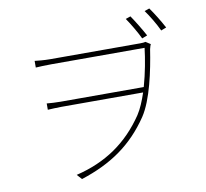

<svg xmlns="http://www.w3.org/2000/svg" viewBox="-94 -953 1188 1108"><g transform="rotate(-10 500.0 -399.0)"><path d="M812 -699C791 -738 758 -792 736 -824L707 -814C730 -781 762 -727 781 -687ZM239 -661C200 -661 163 -665 147 -667V-628C166 -629 199 -631 239 -631H785C778 -570 763 -486 741 -409H254C222 -409 198 -411 173 -413V-376C198 -377 222 -379 254 -379H732C716 -331 698 -288 677 -256C578 -109 447 -19 272 23L298 52C475 -5 602 -92 702 -240C762 -330 796 -494 815 -618C818 -633 822 -641 824 -646L796 -664C789 -662 779 -661 765 -661ZM822 -840C846 -807 877 -756 897 -713L928 -725C906 -767 874 -818 851 -850Z"/></g></svg>

Font: Noto Sans CJK Thin
Style: Regular
Weight: 100
Designer: Ryoko NISHIZUKA (kana & ideographs); Paul D. Hunt (Latin, Greek & Cyrillic); Wenlong ZHANG (bopomofo); Sandoll Communica
Foundry: Adobe Systems Incorporated
Version: Version 1.000;PS 1;hotconv 1.0.78;makeotf.lib2.5.61930